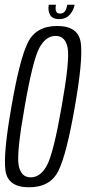

<svg xmlns="http://www.w3.org/2000/svg" viewBox="-20 -789 364 813"><path d="M103 4Q13.5 4 3.2 -66.2Q-7 -136.5 28.5 -337.5Q63 -538 97.8 -608.5Q132.5 -679 222.2 -679Q312 -679 322 -608Q332 -537 297 -337.5Q262 -136 227.5 -66Q193 4 103 4ZM110 -38Q151.5 -38 179 -89.2Q206.5 -140.5 241 -337.5Q276 -535 266.5 -586Q257 -637 215.5 -637Q174 -637 146.5 -586Q119 -535 84.5 -337.5Q49.5 -140.5 59 -89.2Q68.5 -38 110 -38ZM230 -708Q202.5 -708 192.2 -725.8Q182 -743.5 186.5 -769H217Q210 -731.5 234 -731.5Q248 -731.5 254.8 -741Q261.5 -750.5 265 -769H296Q291 -743.5 274.5 -725.8Q258 -708 230 -708Z"/></svg>

Font: Anybody Condensed Light
Style: Italic
Weight: 300
Width: 3
Italic angle: -10°
Designer: Tyler Finck
Foundry: Etcetera Type Company
Version: Version 1.010; ttfautohint (v1.8.3) -l 8 -r 50 -G 200 -x 14 